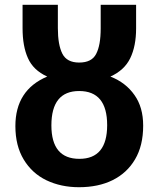

<svg xmlns="http://www.w3.org/2000/svg" viewBox="-20 -780 669 810"><path d="M313 9.8Q237.3 9.8 175.8 -19.5Q115.2 -48.8 80.1 -106.9Q44.9 -165 44.9 -248Q44.9 -400.4 179.2 -457Q120.1 -483.9 97.7 -535.2Q75.2 -585 75.2 -661.1V-759.8H224.1V-661.1Q224.1 -590.8 243.2 -553.2Q262.2 -516.1 314 -516.1Q367.2 -516.1 385.7 -552.7Q404.8 -588.9 404.8 -660.2V-759.8H554.2V-660.2Q554.2 -585.4 529.3 -534.2Q504.9 -483.9 445.8 -457Q510.7 -431.6 547.4 -378.9Q584 -327.6 584 -250Q584 -165.5 549.8 -107.9Q516.1 -50.3 455.1 -20Q395 9.8 313 9.8ZM314.9 -109.9Q432.1 -109.9 432.1 -252Q432.1 -396 314 -396Q196.8 -396 196.8 -251Q196.8 -109.9 314.9 -109.9Z"/></svg>

Font: Droid Sans Thai
Style: Bold
Weight: 700
Designer: Steve Matteson
Foundry: Ascender Corporation
Version: Version 1.00